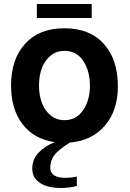

<svg xmlns="http://www.w3.org/2000/svg" viewBox="-20 -690 651 959"><path d="M429.2 -261.2Q429.2 -335 396 -385.5Q362.8 -436 301.8 -436Q261.2 -436 231.7 -411.1Q202.1 -386.2 188.5 -347.9Q174.8 -309.6 174.8 -263.2Q174.8 -216.8 188.5 -178.2Q202.1 -139.6 231.7 -114.7Q261.2 -89.8 301.8 -89.8Q361.3 -89.8 395.3 -139.9Q429.2 -189.9 429.2 -261.2ZM35.2 -263.2Q35.2 -394 105.5 -471.4Q175.8 -548.8 300.8 -548.8Q428.7 -548.8 498.8 -470.7Q568.8 -392.6 568.8 -258.8Q568.8 -138.7 504.4 -63Q439.9 12.7 329.1 22Q272.9 57.1 252 84Q231 110.8 231 147.9Q231 198.2 307.1 198.2Q334.5 198.2 363.8 191.9V238.8Q325.2 249 285.2 249Q245.6 249 214.1 239.7Q182.6 230.5 161.9 208.5Q141.1 186.5 141.1 153.8Q141.1 105.5 172.6 72.5Q204.1 39.6 252.9 20Q149.9 4.9 92.5 -69.8Q35.2 -144.5 35.2 -263.2ZM438 -669.9V-600.1H164.1V-669.9Z"/></svg>

Font: Miedinger*
Style: Bold
Weight: 700
Version: Version 001.000